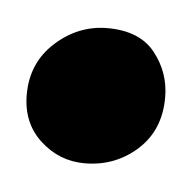

<svg xmlns="http://www.w3.org/2000/svg" viewBox="-37 -488 190 189"><g transform="rotate(5 58.0 -394.0)"><path d="M52 -326.5Q27 -326.5 8.2 -343.8Q-10.5 -361 -10.5 -389Q-10.5 -420.5 12 -440.8Q34.5 -461 63 -461Q95 -461 110.2 -441.8Q125.5 -422.5 125.5 -398Q125.5 -365.5 103.8 -346Q82 -326.5 52 -326.5Z"/></g></svg>

Font: Merriweather 36pt
Style: Regular
Weight: 400
Designer: Eben Sorkin
Foundry: Eben Sorkin
Version: Version 2.100